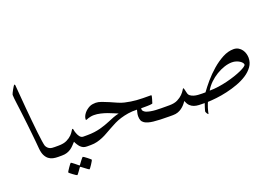

<svg xmlns="http://www.w3.org/2000/svg" viewBox="-111 -1001 2210 1529"><g transform="rotate(-20 994.0 -236.5)"><path d="M225.1 0Q203.1 0 182.9 -4.4Q162.6 -8.8 146.2 -21.5Q129.9 -34.2 118.9 -56.2Q107.9 -78.1 104.5 -113.3L99.1 -174.3Q96.2 -208.5 91.8 -246.6L83.5 -324.2L74.7 -399.9L67.4 -460L60.5 -513.7Q57.1 -538.1 55.2 -557.4Q53.2 -576.7 53.2 -588.9Q53.2 -591.8 58.8 -603.5Q64.5 -615.2 71.5 -627.9Q78.6 -640.6 85.2 -650.6Q91.8 -660.6 94.2 -660.6Q95.2 -660.6 97.7 -658Q100.1 -655.3 100.1 -647.5Q103.5 -609.9 107.4 -559.3Q111.3 -508.8 116.2 -453.1L126.5 -342.8Q131.8 -287.1 137 -241.2Q142.1 -195.3 147 -163.1Q151.9 -130.9 155.3 -121.1Q160.6 -108.9 168.7 -101.1Q176.8 -93.3 186 -89.4Q195.3 -85.4 205.3 -84.5Q215.3 -83.5 225.1 -83.5H250Q275.4 -83.5 287.6 -70.3Q299.8 -57.1 299.8 -42Q299.8 -26.9 287.6 -13.4Q275.4 0 250 0Z M469.2 111.8Q469.2 114.7 463.1 125.5Q457 136.2 449.5 147.7Q441.9 159.2 434.8 168.7Q427.7 178.2 425.3 178.2Q423.8 178.2 414.8 171.9Q405.8 165.5 395 157.2Q383.3 147.9 367.7 136.7Q363.3 131.8 358.4 136.7L340.3 162.6Q333 172.9 326.7 180.7Q320.3 188.5 318.4 188.5Q316.4 188.5 306.6 182.1L286.6 168Q275.9 160.2 267.1 152.8Q258.3 145.5 258.3 143.6Q258.3 140.6 264.6 130.4Q271 120.1 279.1 108.4Q287.1 96.7 294.2 87.4Q301.3 78.1 302.7 78.1Q305.7 78.1 314.5 84.5L332.5 98.1Q343.8 106.4 357.4 118.7Q361.3 122.1 363 122.3Q364.7 122.6 367.7 117.2Q377.9 102.5 386.7 91.3L400.4 74.2Q407.2 65.9 408.7 65.9Q410.6 65.9 420.7 72.5Q430.7 79.1 441.4 87.9L460.4 103.5Q469.2 110.8 469.2 111.8ZM469.2 0Q450.7 0 438 -6.1Q425.3 -12.2 414.6 -23.4Q407.2 -31.2 398.4 -44.9Q389.6 -58.6 384.8 -70.8L360.4 -44.9Q348.6 -32.2 334 -22.2Q319.3 -12.2 301 -6.1Q282.7 0 257.8 0H233.4Q208 0 195.6 -13.4Q183.1 -26.9 183.1 -42Q183.1 -57.1 195.6 -70.3Q208 -83.5 233.4 -83.5H257.8Q303.2 -83.5 330.3 -97.2Q357.4 -110.8 373.3 -127.2Q389.2 -143.6 396.5 -157.2Q403.8 -170.9 409.2 -170.9Q413.1 -170.9 414.6 -159.4Q416 -147.9 421.4 -133.8Q423.8 -126 428.2 -116.9Q432.6 -107.9 438.2 -100.3Q443.8 -92.8 451.4 -88.1Q459 -83.5 469.2 -83.5H495.1Q520.5 -83.5 533 -70.3Q545.4 -57.1 545.4 -42Q545.4 -26.9 533 -13.4Q520.5 0 495.1 0Z M1166 0Q1082.5 0 1033.2 -5.6Q983.9 -11.2 960.4 -27.3Q945.8 -37.1 939.9 -51.5Q934.1 -65.9 934.1 -85.9Q934.1 -99.1 937 -111.8L943.4 -139.2Q901.9 -140.6 867.2 -135Q832.5 -129.4 802.5 -120.1Q772.5 -110.8 746.8 -98.1Q721.2 -85.4 697.3 -71.8L650.9 -45.9Q628.4 -32.7 604.7 -22.7Q581.1 -12.7 556.2 -6.3Q531.2 0 502.4 0H478Q452.6 0 440.2 -13.4Q427.7 -26.9 427.7 -42Q427.7 -57.1 440.2 -70.3Q452.6 -83.5 478 -83.5H502.4Q535.6 -83.5 563 -87.2Q590.3 -90.8 614.5 -97.2Q638.7 -103.5 659.7 -111.1Q680.7 -118.7 699.7 -126.5Q723.6 -136.7 747.1 -145.8Q770.5 -154.8 795.9 -160.2Q781.7 -165.5 760.5 -175Q739.3 -184.6 713.9 -193.6Q688.5 -202.6 660.4 -209.2Q632.3 -215.8 606 -215.8Q591.8 -215.8 579.8 -213.6Q567.9 -211.4 558.8 -208.5Q549.8 -205.6 544.4 -203.1Q539.1 -200.7 537.6 -200.7Q532.7 -200.7 532.7 -204.6Q532.7 -219.2 538.6 -232.2Q544.4 -245.1 553.7 -256.6Q563 -268.1 574.7 -277.1Q586.4 -286.1 597.7 -292Q611.3 -299.3 627.2 -301.3Q643.1 -303.2 652.3 -303.2Q673.3 -303.2 700.9 -293.2Q728.5 -283.2 757.8 -270.5L816.4 -244.6Q845.7 -231.9 869.1 -226.6Q896 -220.7 918.7 -217Q941.4 -213.4 966.1 -211.4Q990.7 -209.5 1019.5 -209Q1048.3 -208.5 1087.9 -208.5Q1089.8 -208.5 1090.8 -206.5Q1091.8 -204.6 1091.8 -203.1Q1091.8 -202.6 1089.8 -194.3Q1087.9 -186.5 1085.4 -176.8L1079.6 -158.2Q1077.1 -148.4 1075.7 -144.5Q1075.2 -142.6 1069.1 -141.4Q1063 -140.1 1053.5 -139.4Q1043.9 -138.7 1032.2 -138.4Q1020.5 -138.2 1008.3 -138.2H978.5Q978 -136.7 978 -133.8V-129.4Q978 -120.1 985.4 -112.8Q992.7 -105.5 1003.9 -100.1Q1018.6 -94.2 1039.3 -90.3Q1060.1 -86.4 1082 -85.2Q1104 -84 1126 -83.7Q1147.9 -83.5 1166 -83.5H1190.4Q1215.8 -83.5 1228.3 -70.3Q1240.7 -57.1 1240.7 -42Q1240.7 -26.9 1228.3 -13.4Q1215.8 0 1190.4 0Z M1920.4 -224.1Q1920.4 -182.6 1897.5 -150.4Q1874.5 -118.2 1837.4 -94Q1800.3 -69.8 1753.9 -53Q1707.5 -36.1 1660.2 -25.4Q1612.8 -14.6 1569.6 -9.8Q1526.4 -4.9 1495.6 -3.9L1488.3 13.7Q1483.4 25.9 1479.2 39.6Q1475.1 53.2 1471.7 66.7Q1468.3 80.1 1466.8 88.9Q1464.8 88.9 1461.9 85.7Q1459 82.5 1456.1 77.9Q1453.1 73.2 1450.9 68.4Q1448.7 63.5 1448.7 60.1Q1448.7 57.1 1451.2 49.8L1456.1 32.7Q1459 23.4 1462.4 13.7Q1465.8 3.9 1468.3 -3.9Q1442.9 -3.9 1420.7 -4.9Q1398.4 -5.9 1379.6 -12.2Q1360.8 -18.6 1345.9 -33.2Q1331.1 -47.9 1320.8 -75.2Q1311.5 -60.5 1299.6 -47.4Q1287.6 -34.2 1272.7 -23.4Q1257.8 -12.7 1239.5 -6.3Q1221.2 0 1198.2 0H1173.8Q1148.4 0 1136 -13.4Q1123.5 -26.9 1123.5 -42Q1123.5 -57.1 1136 -70.3Q1148.4 -83.5 1173.8 -83.5H1198.2Q1241.2 -83.5 1268.3 -97.4Q1295.4 -111.3 1312.3 -128.4Q1329.1 -145.5 1337.2 -159.4Q1345.2 -173.3 1348.1 -173.3Q1350.1 -173.3 1351.8 -168.7Q1353.5 -164.1 1355.2 -157.7Q1356.9 -151.4 1358.4 -143.6L1361.8 -129.9Q1364.7 -113.3 1377 -104Q1389.2 -94.7 1405.8 -89.6Q1422.4 -84.5 1441.4 -83.3Q1460.4 -82 1476.1 -82H1503.4Q1528.3 -117.2 1564.9 -160.2Q1601.6 -203.1 1645.3 -241Q1689 -278.8 1736.1 -304Q1783.2 -329.1 1829.1 -329.1Q1853.5 -329.1 1870.8 -318.6Q1888.2 -308.1 1899.2 -292.5Q1910.2 -276.9 1915.3 -258.5Q1920.4 -240.2 1920.4 -224.1ZM1871.1 -184.1Q1871.1 -191.9 1864 -200.7Q1856.9 -209.5 1845 -217Q1833 -224.6 1816.9 -229.7Q1800.8 -234.9 1782.2 -234.9Q1751 -234.9 1716.3 -223.4Q1681.6 -211.9 1648.7 -191.9Q1615.7 -171.9 1586.9 -144.3Q1558.1 -116.7 1539.6 -83.5Q1576.2 -83.5 1615.2 -89.1Q1654.3 -94.7 1690.9 -103.8Q1727.5 -112.8 1760.3 -123.8Q1793 -134.8 1817.6 -146Q1842.3 -157.2 1856.7 -167.2Q1871.1 -177.2 1871.1 -184.1Z"/></g></svg>

Font: Simplified Naskh
Style: Regular
Weight: 400
Designer: SIL International
Foundry: Arabeyes
Version: 1.02_alpha